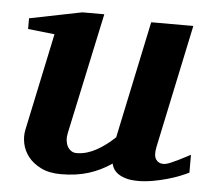

<svg xmlns="http://www.w3.org/2000/svg" viewBox="-43 -546 660 603"><g transform="rotate(5 287.0 -244.0)"><path d="M571.8 -27.8Q561.5 -22.5 543.7 -15.4Q525.9 -8.3 504.2 -2.2Q482.4 3.9 459 8.1Q435.5 12.2 414.1 12.2Q388.2 12.2 372.1 6.8Q356 1.5 346.9 -6.1Q337.9 -13.7 334 -21.7Q330.1 -29.8 329.1 -35.2Q295.9 -12.2 257.3 0Q218.8 12.2 169.9 12.2Q132.8 12.2 107.2 -0.5Q81.5 -13.2 66.7 -32.2Q51.8 -51.3 47.1 -74Q42.5 -96.7 46.9 -117.2L111.8 -423.8L27.8 -433.1V-466.8L192.9 -500H262.2L180.2 -117.2Q177.7 -105.5 179 -94.7Q180.2 -84 184.6 -75.9Q189 -67.9 196.3 -63Q203.6 -58.1 212.9 -58.1Q229.5 -58.1 245.4 -62.7Q261.2 -67.4 276.1 -75.7Q291 -84 305.2 -94.7Q319.3 -105.5 333 -118.2L411.1 -487.8H543.9L461.9 -100.1Q456.1 -72.3 464.1 -60.1Q472.2 -47.9 487.8 -47.9Q491.7 -47.9 496.8 -49.1Q502 -50.3 511 -54Q520 -57.6 534.4 -64.7Q548.8 -71.8 571.8 -84Z"/></g></svg>

Font: Charis SIL Afr
Style: Bold Italic
Weight: 700
Italic angle: -11°
Foundry: SIL International
Version: Version 5.000